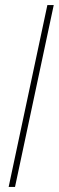

<svg xmlns="http://www.w3.org/2000/svg" viewBox="-20 -734 231 754"><path d="M14 0H39L191 -714H166Z"/></svg>

Font: Noto Sans ExtraCondensed Thin
Style: Italic
Weight: 100
Width: 2
Italic angle: -12°
Designer: Monotype Design Team
Foundry: Monotype Imaging Inc.
Version: Version 2.013